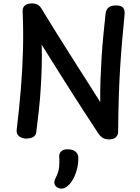

<svg xmlns="http://www.w3.org/2000/svg" viewBox="-20 -809 825 1128"><path d="M193 -31Q190 -12 174 -3.5Q158 5 133 5Q111 5 93 -8Q75 -21 78 -47Q93 -170 102.5 -286Q112 -402 115 -515.5Q118 -629 113 -742Q112 -766 127 -777.5Q142 -789 168 -789Q188 -789 202 -781Q216 -773 227 -753Q235 -740 253 -710.5Q271 -681 297.5 -638.5Q324 -596 356 -545Q388 -494 424 -437.5Q460 -381 497 -323Q534 -265 569 -209Q568 -279 570.5 -345Q573 -411 577 -474Q581 -537 587 -599.5Q593 -662 600 -726Q602 -751 616.5 -764Q631 -777 661 -777Q693 -777 703.5 -763.5Q714 -750 712 -725Q704 -644 697.5 -568.5Q691 -493 686 -414Q681 -335 678 -242.5Q675 -150 674 -34Q674 -16 661 -3Q648 10 620 10Q599 10 584 1Q569 -8 557 -26Q512 -94 478 -147Q444 -200 414.5 -245.5Q385 -291 357 -336Q329 -381 297 -431.5Q265 -482 225 -546Q227 -479 225 -414Q223 -349 219 -285.5Q215 -222 208 -159Q201 -96 193 -31ZM328 113Q326 94 338.5 81Q351 68 376 68Q409 68 424.5 82.5Q440 97 440 116Q441 149 433 181.5Q425 214 411 240.5Q397 267 378 283Q367 292 358.5 295.5Q350 299 341 299Q324 299 311.5 288.5Q299 278 299 262Q299 254 304 243Q309 232 314 221Q325 197 327.5 170.5Q330 144 328 113Z"/></svg>

Font: Playpen Sans Medium
Style: Regular
Weight: 500
Designer: Laura Meseguer, Veronika Burian, José Scaglione
Foundry: TypeTogether
Version: Version 1.001